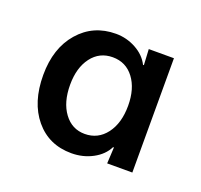

<svg xmlns="http://www.w3.org/2000/svg" viewBox="-64 -785 443 423"><g transform="rotate(20 157.5 -573.5)"><path d="M23 -574Q23 -637 56.5 -675.5Q90 -714 143 -714Q168 -714 190 -702Q212 -690 222 -670H224L222 -707H281V-439H222L224 -477H222Q212 -457 189.5 -445Q167 -433 140 -433Q87 -433 55 -471.5Q23 -510 23 -574ZM153 -483Q184 -483 203 -508Q222 -533 222 -574Q222 -614 203.5 -638.5Q185 -663 154 -663Q123 -663 104.5 -638.5Q86 -614 86 -574Q86 -533 104.5 -508Q123 -483 153 -483Z"/></g></svg>

Font: Non Bureau
Style: Regular
Weight: 400
Designer: Jona Saucedo
Foundry: Non Foundry
Version: Version 1.000; ttfautohint (v1.8.4)